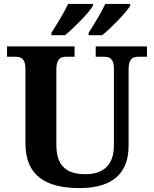

<svg xmlns="http://www.w3.org/2000/svg" viewBox="-20 -951 787 981"><path d="M433 -784V-771H502C547 -807 624 -886 645 -921V-931H518C497 -886 461 -827 433 -784ZM243 -784V-771H312C357 -807 434 -886 455 -921V-931H328C307 -886 271 -827 243 -784ZM387 10C562 10 637 -72 637 -206V-596C637 -653 660 -661 688 -661H731V-714H469V-661H511C539 -661 562 -653 562 -600V-208C562 -106 506 -61 417 -61C326 -61 268 -98 268 -210V-596C268 -653 291 -661 319 -661H361V-714H16V-661H59C86 -661 110 -653 110 -600V-218C110 -54 213 10 387 10Z"/></svg>

Font: Noto Nastaliq Urdu
Style: Bold
Weight: 700
Designer: Monotype Design Team (Patrick Giasson: type design, Kamal Mansour: OpenType code, Glenda Bellarosa). Updated by Simon Co
Foundry: Monotype Imaging Inc., Simon Cozens
Version: Version 3.009